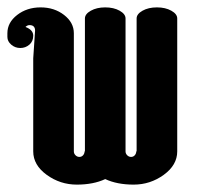

<svg xmlns="http://www.w3.org/2000/svg" viewBox="-40 -500 540 520"><path d="M50 -342 55 -417Q55 -432 40 -432Q34 -432 29 -427Q50 -419 50 -403.5Q50 -388 39.5 -379Q29 -370 15 -370Q1 -370 -9.5 -379Q-20 -388 -20 -400V-410Q-20 -439 6.5 -459.5Q33 -480 70 -480Q107 -480 133.5 -459.5Q160 -439 160 -410V-90Q160 -84 164.5 -79.5Q169 -75 175 -75Q181 -75 185 -79.5Q189 -84 189 -90H190V-450Q190 -462 206 -471Q222 -480 245 -480Q268 -480 284 -471Q300 -462 300 -450V-90Q300 -84 304.5 -79.5Q309 -75 315 -75Q321 -75 325 -79.5Q329 -84 329 -90H330V-450Q330 -462 346 -471Q362 -480 385 -480Q408 -480 424 -471Q440 -462 440 -450V-90Q440 -53 403.5 -26.5Q367 0 322 0Q277 0 245 -15Q213 0 168 0Q123 0 86.5 -26.5Q50 -53 50 -90Z"/></svg>

Font: SOV_ThonBuri
Style: Book
Weight: 400
Version: Version 1.00